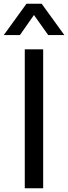

<svg xmlns="http://www.w3.org/2000/svg" viewBox="-42 -1003 363 1023"><path d="M188 0H90V-740H188ZM64 -816H-22L99 -983H180L301 -816H215L139 -923Z"/></svg>

Font: Be Vietnam Pro Variable Thin
Style: Regular
Weight: 100
Designer: Lam Bao, Tony Le, Vietanh Nguyen
Foundry: Yellow Type Foundry
Version: Version 1.002